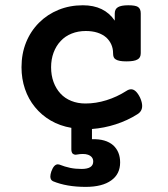

<svg xmlns="http://www.w3.org/2000/svg" viewBox="-20 -482 640 732"><path d="M252 5.4Q208.5 -2 173.3 -22.5Q138.2 -43 113.3 -73.7Q88.4 -104 75.2 -142.8Q62 -181.6 62 -225.6Q62 -276.9 79.3 -320.1Q96.7 -363.3 128.9 -395.5Q160.6 -427.2 203.4 -444.6Q246.1 -461.9 295.9 -461.9Q377.9 -461.9 417.5 -403.3V-430.7Q417.5 -447.3 429.7 -454.6Q441.9 -461.9 469.2 -461.9Q496.1 -461.9 505.9 -455.6Q516.6 -448.7 516.6 -430.7V-279.3Q516.6 -261.2 503.4 -254.9Q491.7 -248 461.4 -248Q433.1 -248 421.4 -255.4Q415.5 -258.8 413.3 -264.6Q411.1 -270.5 411.1 -279.3Q411.1 -296.9 404.5 -312Q397.9 -327.1 385.3 -338.9Q356.4 -363.8 307.1 -363.8Q277.8 -363.8 253.2 -354Q228.5 -344.2 211.4 -325.7Q193.8 -307.1 184.3 -281.5Q174.8 -255.9 174.8 -225.6Q174.8 -194.8 184.1 -169.4Q193.4 -144 210.4 -125.5Q227.5 -106.9 252 -97.2Q276.4 -87.4 305.7 -87.4Q345.7 -87.4 385.7 -99.9Q425.8 -112.3 462.4 -135.7Q471.2 -141.6 480 -141.6Q498.5 -141.6 514.2 -109.4Q522 -91.8 522 -78.1Q522 -57.1 502.9 -45.9Q465.8 -22.5 421.4 -8.1Q377 6.3 330.6 9.8V48.8Q383.3 46.9 412.1 72.3Q438 96.7 438 137.2Q438 181.6 404.3 205.6Q370.1 230.5 306.6 230.5Q233.9 230.5 182.1 209Q171.9 204.1 171.9 190.9Q171.9 183.1 175.8 171.4Q185.5 144.5 200.7 144.5Q202.6 144.5 206.5 145.5Q227.5 153.8 247.6 158Q267.6 162.1 291 162.1Q335.4 162.1 335.4 133.8Q335.4 115.2 315.4 107.9Q307.6 105 295.4 105Q285.6 105 272 107.4L268.1 107.9Q262.2 107.9 257.3 104Q252 98.6 252 86.9Z"/></svg>

Font: Courier Prime SemiBold
Style: Regular
Weight: 600
Designer: Alan Dague-Greene
Foundry: Quote-Unquote Apps
Version: Version 1.202